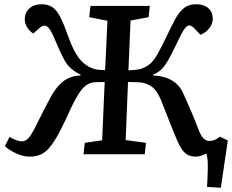

<svg xmlns="http://www.w3.org/2000/svg" viewBox="-20 -728 1095 906"><path d="M474 -341Q457 -341 439 -340.5Q421 -340 415 -338Q388 -333 366 -306Q344 -279 316 -220Q285 -151 261 -105.5Q237 -60 216 -34.5Q195 -9 172.5 1Q150 11 120 11Q91 11 59 -3Q27 -17 3 -38L25 -82Q46 -70 59.5 -65.5Q73 -61 83 -61Q99 -61 112.5 -74.5Q126 -88 145 -125Q159 -153 177.5 -190Q196 -227 222 -275Q249 -323 281.5 -346.5Q314 -370 360 -372V-376Q333 -389 315 -405Q297 -421 282.5 -447Q268 -473 251 -514Q229 -567 216.5 -587Q204 -607 191 -607Q180 -607 169 -598L137 -570Q119 -581 108 -599Q97 -617 97 -637Q97 -669 119 -688.5Q141 -708 176 -708Q207 -708 227.5 -694Q248 -680 265 -646.5Q282 -613 303 -554Q327 -485 356 -449.5Q385 -414 427 -402Q434 -400 449 -398.5Q464 -397 476 -397L487 -630L401 -647L407 -700H687L681 -647L596 -631L586 -396Q605 -397 624 -399Q643 -401 648 -404Q672 -413 688.5 -427Q705 -441 722 -470.5Q739 -500 765 -554Q787 -601 805.5 -635.5Q824 -670 847 -689Q870 -708 907 -708Q942 -708 963 -689.5Q984 -671 984 -639Q984 -615 967 -594Q950 -573 926 -564L893 -598Q882 -608 873 -608Q862 -608 849 -589.5Q836 -571 811 -517Q788 -469 772 -441.5Q756 -414 740.5 -399.5Q725 -385 703 -376V-372Q758 -369 793 -347.5Q828 -326 845 -287Q865 -242 883 -200.5Q901 -159 915 -121Q928 -87 940 -75Q952 -63 969 -63Q981 -63 992 -67.5Q1003 -72 1018 -83L1055 -65L1022 158L957 154Q960 101 960.5 71Q961 41 959.5 25Q958 9 953 -4Q928 11 903 11Q880 11 863 1Q846 -9 831.5 -34.5Q817 -60 799 -106Q789 -131 775.5 -165Q762 -199 746 -240Q729 -286 709.5 -307Q690 -328 660 -336Q652 -339 627 -340Q602 -341 584 -341L573 -67L669 -54L663 0H374L380 -54L462 -66Z"/></svg>

Font: Literata 12pt Medium
Style: Italic
Weight: 500
Italic angle: -2°
Designer: Latin by Veronika Burian and Jose Scaglione. Greek by Irene Vlachou. Cyrillic by Vera Evstafieva
Foundry: TypeTogether
Version: Version 3.002